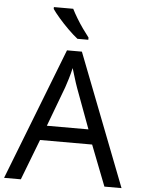

<svg xmlns="http://www.w3.org/2000/svg" viewBox="-62 -992 762 1039"><g transform="rotate(5 319.5 -472.0)"><path d="M545 0 459 -221H176L91 0H0L279 -717H360L638 0ZM352 -517Q349 -525 342 -546Q335 -567 328.5 -589.5Q322 -612 318 -624Q311 -593 302 -563.5Q293 -534 287 -517L206 -301H432ZM293 -944Q304 -922 320.5 -894.5Q337 -867 355.5 -841Q374 -815 389 -796V-784H330Q307 -802 278 -830.5Q249 -859 224.5 -887.5Q200 -916 188 -934V-944Z"/></g></svg>

Font: Noto Sans Old Italic
Style: Regular
Weight: 400
Designer: Monotype Design Team
Foundry: Monotype Imaging Inc.
Version: Version 2.003; ttfautohint (v1.8.4.7-5d5b)